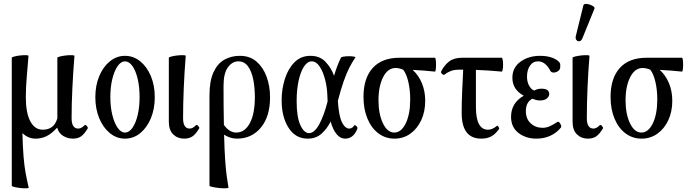

<svg xmlns="http://www.w3.org/2000/svg" viewBox="-20 -719 3624 1011"><path d="M131 269Q132 272 118.5 272.5Q105 273 87 271Q69 269 55.5 265.5Q42 262 42 259V-415Q42 -418 55.5 -421.5Q69 -425 86.5 -427Q104 -429 117 -428.5Q130 -428 130 -425Q126 -373 121 -316Q116 -259 116 -207Q116 -125 139.5 -80.5Q163 -36 205 -36Q265 -36 282 -96V-415Q282 -418 295.5 -421.5Q309 -425 327 -427Q345 -429 358.5 -428.5Q372 -428 372 -425Q365 -338 361 -253.5Q357 -169 357 -97Q357 -42 392 -42Q408 -42 425 -59Q430 -64 437 -56Q444 -48 442 -43Q424 -13 407 -1Q390 11 364 11Q336 11 312.5 -3.5Q289 -18 281 -47Q253 -16 226 -2.5Q199 11 167 11Q129 11 98 -18Q100 56 104 105.5Q108 155 115 192.5Q122 230 131 269Z M638 11Q594 11 558.5 -18Q523 -47 502.5 -96.5Q482 -146 482 -207Q482 -269 502.5 -318Q523 -367 558.5 -396Q594 -425 638 -425Q683 -425 718.5 -396Q754 -367 774.5 -318Q795 -269 795 -207Q795 -146 774.5 -96.5Q754 -47 718.5 -18Q683 11 638 11ZM638 -21Q660 -21 677.5 -46Q695 -71 705 -113.5Q715 -156 715 -208Q715 -261 705 -303.5Q695 -346 677.5 -371Q660 -396 638 -396Q617 -396 599.5 -371Q582 -346 571.5 -303.5Q561 -261 561 -208Q561 -156 571.5 -113.5Q582 -71 599.5 -46Q617 -21 638 -21Z M950 11Q915 11 892 -11.5Q869 -34 869 -78V-415Q869 -418 882.5 -421.5Q896 -425 914 -427Q932 -429 945 -428.5Q958 -428 958 -425Q951 -338 947.5 -253.5Q944 -169 944 -97Q944 -42 979 -42Q995 -42 1011 -59Q1016 -64 1023.5 -56Q1031 -48 1029 -43Q1011 -13 993.5 -1Q976 11 950 11Z M1183 268Q1184 272 1169 272.5Q1154 273 1134 271Q1114 269 1098.5 265.5Q1083 262 1083 259V-217Q1083 -292 1104 -338Q1125 -384 1161 -404.5Q1197 -425 1243 -425Q1296 -425 1331 -394.5Q1366 -364 1384 -314.5Q1402 -265 1402 -207Q1402 -105 1353.5 -47Q1305 11 1228 11Q1192 11 1160 -10Q1162 71 1165.5 121.5Q1169 172 1173.5 206Q1178 240 1183 268ZM1157 -266Q1157 -205 1157.5 -154.5Q1158 -104 1159 -61Q1188 -21 1224 -21Q1269 -21 1295.5 -70.5Q1322 -120 1322 -208Q1322 -258 1313.5 -300.5Q1305 -343 1286 -369.5Q1267 -396 1235 -396Q1203 -396 1180 -364.5Q1157 -333 1157 -266Z M1600 11Q1536 11 1499.5 -46Q1463 -103 1463 -191Q1463 -250 1480 -303.5Q1497 -357 1530.5 -391Q1564 -425 1615 -425Q1664 -425 1694 -393.5Q1724 -362 1739 -320Q1747 -347 1755.5 -369.5Q1764 -392 1775 -415Q1777 -419 1789.5 -421Q1802 -423 1817.5 -423Q1833 -423 1843.5 -421Q1854 -419 1851 -416Q1834 -391 1819 -361.5Q1804 -332 1789.5 -290.5Q1775 -249 1759 -188Q1764 -109 1780.5 -75.5Q1797 -42 1819 -42Q1835 -42 1845 -58Q1848 -63 1856 -55.5Q1864 -48 1862 -42Q1842 11 1797 11Q1772 11 1752.5 -12.5Q1733 -36 1721 -79Q1702 -41 1673 -15Q1644 11 1600 11ZM1542 -186Q1542 -103 1561.5 -60.5Q1581 -18 1607 -18Q1636 -18 1661.5 -65.5Q1687 -113 1705 -185Q1704 -197 1704 -210Q1703 -257 1692 -299.5Q1681 -342 1663 -369Q1645 -396 1621 -396Q1599 -396 1581 -369Q1563 -342 1552.5 -294.5Q1542 -247 1542 -186Z M2057 11Q2010 11 1973 -16.5Q1936 -44 1915 -94Q1894 -144 1894 -209Q1894 -307 1942.5 -361Q1991 -415 2085 -415H2270Q2273 -415 2274.5 -404Q2276 -393 2276 -378.5Q2276 -364 2274.5 -353Q2273 -342 2270 -342Q2242 -345 2210 -347.5Q2178 -350 2153 -351Q2184 -323 2201.5 -281Q2219 -239 2219 -188Q2219 -131 2198 -86Q2177 -41 2140.5 -15Q2104 11 2057 11ZM2056 -21Q2093 -21 2116.5 -69.5Q2140 -118 2140 -196Q2140 -246 2130 -288.5Q2120 -331 2103 -352Q2082 -361 2063 -361Q2022 -361 1997.5 -313Q1973 -265 1973 -191Q1973 -118 1996.5 -69.5Q2020 -21 2056 -21Z M2514 11Q2411 11 2411 -124Q2411 -180 2413.5 -237.5Q2416 -295 2419 -352H2395Q2370 -352 2351 -344Q2332 -336 2322 -327Q2317 -322 2308.5 -329Q2300 -336 2303 -343Q2319 -375 2344.5 -395Q2370 -415 2414 -415H2622Q2625 -415 2627 -404Q2629 -393 2629 -378.5Q2629 -364 2627 -353Q2625 -342 2622 -342Q2588 -345 2554 -347.5Q2520 -350 2486 -351V-155Q2486 -36 2550 -36Q2572 -36 2595 -55Q2600 -60 2605 -51Q2610 -42 2608 -40Q2588 -12 2566.5 -0.5Q2545 11 2514 11Z M2804 11Q2749 11 2710 -19Q2671 -49 2671 -104Q2671 -139 2687 -167Q2703 -195 2738 -215Q2678 -247 2678 -310Q2678 -363 2720.5 -394Q2763 -425 2824 -425Q2863 -425 2890.5 -414Q2918 -403 2928 -387Q2930 -384 2930 -378.5Q2930 -373 2930 -367Q2930 -353 2919 -345Q2908 -337 2895 -337Q2883 -337 2878 -346Q2852 -396 2813 -396Q2786 -396 2770.5 -373Q2755 -350 2755 -315Q2755 -289 2765.5 -269Q2776 -249 2793 -242Q2810 -252 2831 -252Q2872 -252 2872 -224Q2872 -211 2859.5 -200.5Q2847 -190 2824 -190Q2813 -190 2803 -192.5Q2793 -195 2783 -199Q2767 -191 2758 -175Q2749 -159 2749 -133Q2749 -93 2774.5 -69.5Q2800 -46 2837 -46Q2857 -46 2875.5 -54.5Q2894 -63 2915 -77Q2920 -80 2925.5 -74Q2931 -68 2934 -60Q2937 -52 2934 -48Q2912 -20 2878.5 -4.5Q2845 11 2804 11Z M3076 11Q3041 11 3018 -11.5Q2995 -34 2995 -78V-415Q2995 -418 3008.5 -421.5Q3022 -425 3040 -427Q3058 -429 3071 -428.5Q3084 -428 3084 -425Q3077 -338 3073.5 -253.5Q3070 -169 3070 -97Q3070 -42 3105 -42Q3121 -42 3137 -59Q3142 -64 3149.5 -56Q3157 -48 3155 -43Q3137 -13 3119.5 -1Q3102 11 3076 11ZM3047 -518Q3041 -504 3031.5 -502Q3022 -500 3015.5 -508Q3009 -516 3012 -529L3052 -691Q3054 -698 3063.5 -698.5Q3073 -699 3085 -695Q3097 -691 3105 -685Q3113 -679 3110 -673Z M3358 11Q3311 11 3274 -16.5Q3237 -44 3216 -94Q3195 -144 3195 -209Q3195 -307 3243.5 -361Q3292 -415 3386 -415H3571Q3574 -415 3575.5 -404Q3577 -393 3577 -378.5Q3577 -364 3575.5 -353Q3574 -342 3571 -342Q3543 -345 3511 -347.5Q3479 -350 3454 -351Q3485 -323 3502.5 -281Q3520 -239 3520 -188Q3520 -131 3499 -86Q3478 -41 3441.5 -15Q3405 11 3358 11ZM3357 -21Q3394 -21 3417.5 -69.5Q3441 -118 3441 -196Q3441 -246 3431 -288.5Q3421 -331 3404 -352Q3383 -361 3364 -361Q3323 -361 3298.5 -313Q3274 -265 3274 -191Q3274 -118 3297.5 -69.5Q3321 -21 3357 -21Z"/></svg>

Font: Junicode Two Beta Condensed
Style: Regular
Weight: 400
Width: 3
Designer: Peter S. Baker
Foundry: Briery Creek Software
Version: Version 1.053; ttfautohint (v1.8.4)